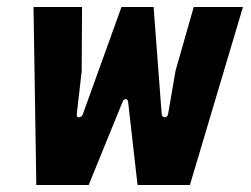

<svg xmlns="http://www.w3.org/2000/svg" viewBox="-20 -530 720 550"><path d="M84 0 76 -510H215L214 -326L200 -204Q199 -193 206.5 -194Q214 -195 217 -202L328 -510H420L443 -205Q444 -194 452 -194Q460 -194 462 -206L483 -328L535 -510H676L524 0H374L347 -238Q346 -246 340 -246Q334 -246 331 -238L234 0Z"/></svg>

Font: Finlandica
Style: Bold Italic
Weight: 700
Italic angle: -8°
Designer: Niklas Ekholm, Juho Hiilivirta, Jaakko Suomalainen
Foundry: Helsinki Type Studio
Version: Version 1.064; ttfautohint (v1.8.4.7-5d5b)